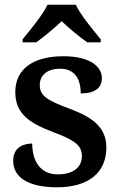

<svg xmlns="http://www.w3.org/2000/svg" viewBox="-20 -786 514 816"><path d="M76 -606H134C165 -628 212 -667 242 -696C272 -667 319 -628 351 -606H408V-619C377 -657 323 -721 302 -766H182C161 -721 107 -657 76 -619ZM223 10C353 10 432 -50 432 -159C432 -243 376 -286 281 -322C180 -359 149 -379 149 -425C149 -468 183 -494 235 -494C294 -494 323 -455 323 -389C385 -389 413 -413 413 -454C413 -502 364 -547 249 -547C126 -547 45 -496 45 -395C45 -306 99 -265 205 -225C301 -189 328 -167 328 -122C328 -78 295 -45 225 -45C154 -45 117 -98 117 -176C86 -176 36 -164 36 -103C36 -35 95 10 223 10Z"/></svg>

Font: Noto Serif Semi
Style: Regular
Weight: 600
Designer: Monotype Design Team
Foundry: Monotype Imaging Inc.
Version: Version 1.002